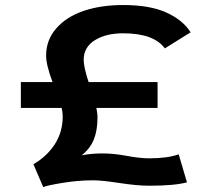

<svg xmlns="http://www.w3.org/2000/svg" viewBox="-20 -726 890 764"><path d="M152 18.5 113 -72.5Q166.5 -103.5 198 -152Q229.5 -200.5 229.5 -263Q229.5 -278 225.5 -296.5H63V-399.5H189Q163.5 -467.5 163.5 -505Q163.5 -567 204 -613.2Q244.5 -659.5 313.2 -682.8Q382 -706 470 -706Q576.5 -706 642.2 -676Q708 -646 738.5 -597.5L636 -533.5Q592 -593.5 470 -593.5Q401.5 -593.5 357.2 -565.8Q313 -538 313 -488Q313 -459 332.5 -399.5H607V-296.5H363.5Q368 -274 368 -260Q368 -207.5 353.5 -171.2Q339 -135 305 -108Q343.5 -115.5 387.5 -115.5Q433 -115.5 484.5 -105.8Q536 -96 573.5 -96Q647.5 -96 691 -112L724 -0.5Q675.5 13 573.5 13Q525.5 13 455.2 2.2Q385 -8.5 351 -8.5Q291.5 -8.5 230 1.5Q168.5 11.5 152 18.5Z"/></svg>

Font: League Mono Wide SemiBold
Style: Regular
Weight: 600
Width: 8
Designer: Tyler Finck
Foundry: The League of Moveable Type / Tyler Finck
Version: Version 2.210